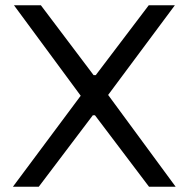

<svg xmlns="http://www.w3.org/2000/svg" viewBox="-20 -708 715 728"><path d="M545 0 340 -271H332L127 0H29L286 -345L33 -688H135L335 -423H343L544 -688H643L390 -348L646 0Z"/></svg>

Font: Source Han Sans & Saira Hybrid
Style: Regular
Weight: 400
Designer: Ryoko NISHIZUKA 西塚涼子 (kana & ideographs); Paul D. Hunt (Latin, Greek & Cyrillic); Wenlong ZHANG 张文龙 (bopomofo); Sandoll 
Foundry: Adobe Systems Incorporated
Version: Version 1.00;August 2, 2021;FontCreator 13.0.0.2675 64-bit